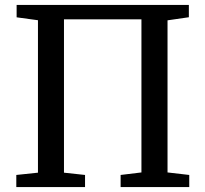

<svg xmlns="http://www.w3.org/2000/svg" viewBox="-20 -763 838 783"><path d="M47.8 -743H750.2V-692.7L663.2 -680.1V-59.8L751.8 -49.5V0H471.9V-49.5L556.8 -59.8V-684.1H240.9V-58.8L326.8 -49.5V0H46.5V-49.5L134.8 -58.8V-680.5L47.8 -692.4Z"/></svg>

Font: Merriweather 7pt Light
Style: Regular
Weight: 300
Designer: Eben Sorkin
Foundry: Eben Sorkin
Version: Version 2.200;gftools[0.9.31]